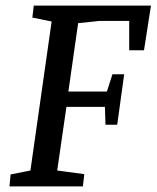

<svg xmlns="http://www.w3.org/2000/svg" viewBox="-20 -668 561 688"><path d="M14 0 18 -43 89 -57 165 -591 96 -605 101 -648H521L496 -488H443V-593H336L260 -585L225 -340H363L383 -402H425L400 -221H358L356 -285H218L185 -57L282 -44L277 0Z"/></svg>

Font: Faustina Light Medium
Style: Italic
Weight: 500
Italic angle: -8°
Version: Version 1.200